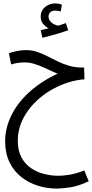

<svg xmlns="http://www.w3.org/2000/svg" viewBox="-20 -709 539 1123"><path d="M312 394Q255 394 201 377Q147 360 104 326Q61 292 35.5 239.5Q10 187 10 116Q10 70 23.5 24.5Q37 -21 63 -64.5Q89 -108 128 -148Q167 -188 218.5 -223Q270 -258 333 -285L343 -269Q317 -277 290 -289.5Q263 -302 235.5 -314.5Q208 -327 180 -335.5Q152 -344 123 -344Q101 -344 80.5 -340.5Q60 -337 45 -332L32 -398Q50 -404 77 -410Q104 -416 132 -416Q167 -416 197.5 -405.5Q228 -395 257.5 -380Q287 -365 317.5 -350Q348 -335 383.5 -324.5Q419 -314 463 -314H472L474 -245Q428 -242 381.5 -227.5Q335 -213 291.5 -189.5Q248 -166 210.5 -134Q173 -102 144.5 -63Q116 -24 100 20.5Q84 65 84 114Q84 172 105.5 211.5Q127 251 161.5 274.5Q196 298 238 308.5Q280 319 320 319Q350 319 387 313Q424 307 473 288L499 351Q441 379 392 386.5Q343 394 312 394ZM228 -488 218 -532Q239 -537 252.5 -540.5Q266 -544 283 -548L278 -537Q256 -545 237 -564Q218 -583 218 -611Q218 -636 230 -653Q242 -670 261.5 -679.5Q281 -689 303 -689Q311 -689 321.5 -687.5Q332 -686 342 -681L335 -642Q327 -644 319 -645.5Q311 -647 303 -647Q284 -647 274 -637Q264 -627 264 -613Q264 -596 275 -583.5Q286 -571 300.5 -565Q315 -559 324 -559L289 -550Q312 -556 331 -562Q350 -568 365 -574L379 -532Q359 -525 332.5 -516.5Q306 -508 278.5 -501Q251 -494 228 -488Z"/></svg>

Font: Noto Sans Arabic ExtraCondensed
Style: Regular
Weight: 400
Width: 2
Designer: Monotype Design Team, Nadine Chahine, Nizar Qandah and Khaled Hosny
Foundry: Monotype Imaging Inc.
Version: Version 2.012